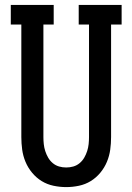

<svg xmlns="http://www.w3.org/2000/svg" viewBox="-20 -755 540 783"><path d="M250 8Q224 8 198 2.5Q172 -3 150 -16.5Q128 -30 111 -50.5Q94 -71 84 -95Q74 -119 70.5 -144.5Q67 -170 67 -196V-655H24V-735H199V-655H157V-196Q157 -182 158.5 -167.5Q160 -153 164.5 -139Q169 -125 176.5 -112Q184 -99 195.5 -89.5Q207 -80 221 -76Q235 -72 250 -72Q265 -72 279 -76Q293 -80 304.5 -89.5Q316 -99 323.5 -112Q331 -125 335.5 -139Q340 -153 341.5 -167.5Q343 -182 343 -196V-655H301V-735H476V-655H433V-196Q433 -170 429.5 -144.5Q426 -119 416 -95Q406 -71 389 -50.5Q372 -30 350 -16.5Q328 -3 302 2.5Q276 8 250 8Z"/></svg>

Font: Iosevka Curly Slab Medium
Style: Regular
Weight: 500
Monospace: yes
Designer: Belleve Invis
Foundry: Belleve Invis
Version: Version 22.1.2; ttfautohint (v1.8.4)